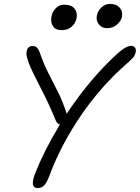

<svg xmlns="http://www.w3.org/2000/svg" viewBox="-20 -993 714 981"><path d="M526.9 -849.1Q500 -849.1 484.9 -868.7Q469.7 -888.2 475.1 -915Q480.5 -939 499.3 -956.1Q518.1 -973.1 542 -973.1Q574.7 -973.1 591.6 -953.6Q608.4 -934.1 603 -907.2Q599.6 -887.7 578.9 -868.4Q558.1 -849.1 526.9 -849.1ZM293.9 -838.9Q264.6 -838.9 251 -858.9Q237.3 -878.9 243.2 -910.2Q248.5 -934.6 266.1 -951.9Q283.7 -969.2 307.1 -969.2Q344.2 -969.2 360.4 -949.5Q376.5 -929.7 371.1 -899.9Q365.7 -873.5 345.7 -856.2Q325.7 -838.9 293.9 -838.9ZM172.9 -32.2Q127.9 -32.2 163.1 -115.2Q207 -226.1 286.1 -356.9Q270 -360.8 262.2 -383.8Q230.5 -461.9 188.2 -542.7Q146 -623.5 128.9 -666Q118.7 -694.8 116.2 -706.5Q113.8 -718.3 116.2 -730Q121.1 -757.8 146 -757.8Q160.2 -757.8 168.2 -750.2Q176.3 -742.7 183.1 -725.1Q202.6 -667.5 227.3 -619.4Q252 -571.3 276.4 -522.5Q300.8 -473.6 320.8 -412.1Q446.3 -600.1 587.9 -726.1Q626 -758.8 650.9 -758.8Q661.6 -758.8 668.7 -750.7Q675.8 -742.7 673.8 -729Q670.4 -711.4 661.4 -700.2Q652.3 -689 619.1 -660.2Q495.6 -551.3 394.5 -404.3Q293.5 -257.3 231.9 -94.2Q218.3 -58.1 205.3 -45.2Q192.4 -32.2 172.9 -32.2Z"/></svg>

Font: Shantell Sans Bouncy
Style: Italic
Weight: 300
Italic angle: -11.31°
Designer: Stephen Nixon, Anya Danilova, Shantell Martin
Foundry: Arrow Type
Version: Version 1.006;[9816181b4]